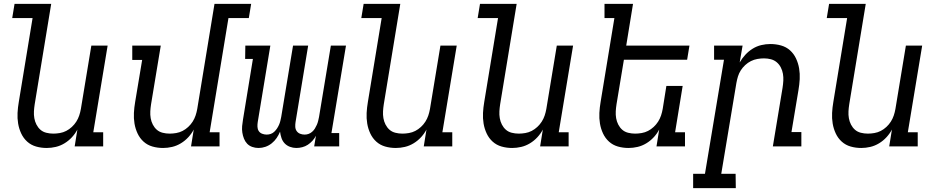

<svg xmlns="http://www.w3.org/2000/svg" viewBox="-20 -755 4840 990"><path d="M221 8Q192 8 166 0.5Q140 -7 120.5 -24.5Q101 -42 89.5 -66.5Q78 -91 73.5 -118Q69 -145 70.5 -173Q72 -201 77 -230L148 -662H43L55 -735H244L159 -218Q156 -199 155 -181Q154 -163 157 -145.5Q160 -128 168 -112.5Q176 -97 188.5 -86Q201 -75 218.5 -70.5Q236 -66 255 -66Q271 -66 288.5 -69Q306 -72 321.5 -80Q337 -88 350.5 -100.5Q364 -113 373.5 -128Q383 -143 388.5 -159.5Q394 -176 397 -193L451 -520H535L461 -73H512V0H365L379 -87Q368 -66 351 -47.5Q334 -29 312.5 -16Q291 -3 267.5 2.5Q244 8 221 8Z M821 8Q792 8 766 0.5Q740 -7 720.5 -24.5Q701 -42 689.5 -66.5Q678 -91 673.5 -118Q669 -145 670.5 -173Q672 -201 677 -230L713 -446H662V-520H809L759 -218Q756 -199 755 -181Q754 -163 757 -145.5Q760 -128 768 -112.5Q776 -97 788.5 -86Q801 -75 818.5 -70.5Q836 -66 855 -66Q871 -66 888.5 -69Q906 -72 921.5 -80Q937 -88 950.5 -100.5Q964 -113 973.5 -128Q983 -143 988.5 -159.5Q994 -176 997 -193L1086 -735H1275L1263 -662H1158L1061 -73H1112V0H965L979 -87Q968 -66 951 -47.5Q934 -29 912.5 -16Q891 -3 867.5 2.5Q844 8 821 8Z M1313 8Q1296 8 1280.5 2.5Q1265 -3 1254.5 -14Q1244 -25 1238 -40Q1232 -55 1229.5 -71.5Q1227 -88 1228.5 -105Q1230 -122 1233 -139L1284 -451H1244L1245 -520H1374L1309 -126Q1307 -114 1307.5 -101.5Q1308 -89 1314 -79.5Q1320 -70 1331.5 -65.5Q1343 -61 1355 -61Q1366 -61 1376 -64.5Q1386 -68 1394 -75.5Q1402 -83 1408 -92Q1414 -101 1418.5 -111Q1423 -121 1425.5 -131.5Q1428 -142 1430 -152L1491 -520H1569L1504 -126Q1502 -114 1502.5 -101.5Q1503 -89 1509.5 -79.5Q1516 -70 1527 -65.5Q1538 -61 1551 -61Q1561 -61 1571 -64.5Q1581 -68 1589.5 -75.5Q1598 -83 1603.5 -92Q1609 -101 1613.5 -111Q1618 -121 1620.5 -131.5Q1623 -142 1625 -152L1686 -520H1764L1689 -69H1729V0H1600L1609 -55Q1602 -41 1591 -29Q1580 -17 1567 -8.5Q1554 0 1538.5 4Q1523 8 1508 8Q1491 8 1475 2Q1459 -4 1448 -15.5Q1437 -27 1431.5 -43Q1426 -59 1424 -76Q1417 -59 1406.5 -43.5Q1396 -28 1381 -16Q1366 -4 1348.5 2Q1331 8 1313 8Z M2021 8Q1992 8 1966 0.5Q1940 -7 1920.5 -24.5Q1901 -42 1889.5 -66.5Q1878 -91 1873.5 -118Q1869 -145 1870.5 -173Q1872 -201 1877 -230L1948 -662H1843L1855 -735H2044L1959 -218Q1956 -199 1955 -181Q1954 -163 1957 -145.5Q1960 -128 1968 -112.5Q1976 -97 1988.5 -86Q2001 -75 2018.5 -70.5Q2036 -66 2055 -66Q2071 -66 2088.5 -69Q2106 -72 2121.5 -80Q2137 -88 2150.5 -100.5Q2164 -113 2173.5 -128Q2183 -143 2188.5 -159.5Q2194 -176 2197 -193L2251 -520H2335L2261 -73H2312V0H2165L2179 -87Q2168 -66 2151 -47.5Q2134 -29 2112.5 -16Q2091 -3 2067.5 2.5Q2044 8 2021 8Z M2621 8Q2592 8 2566 0.5Q2540 -7 2520.5 -24.5Q2501 -42 2489.5 -66.5Q2478 -91 2473.5 -118Q2469 -145 2470.5 -173Q2472 -201 2477 -230L2548 -662H2443L2455 -735H2644L2559 -218Q2556 -199 2555 -181Q2554 -163 2557 -145.5Q2560 -128 2568 -112.5Q2576 -97 2588.5 -86Q2601 -75 2618.5 -70.5Q2636 -66 2655 -66Q2671 -66 2688.5 -69Q2706 -72 2721.5 -80Q2737 -88 2750.5 -100.5Q2764 -113 2773.5 -128Q2783 -143 2788.5 -159.5Q2794 -176 2797 -193L2851 -520H2935L2861 -73H2912V0H2765L2779 -87Q2768 -66 2751 -47.5Q2734 -29 2712.5 -16Q2691 -3 2667.5 2.5Q2644 8 2621 8Z M3221 8Q3192 8 3166 0.5Q3140 -7 3120.5 -24.5Q3101 -42 3089.5 -66.5Q3078 -91 3073.5 -118Q3069 -145 3070.5 -173Q3072 -201 3077 -230L3148 -662H3097V-735H3244L3209 -520H3535L3523 -447H3197L3159 -218Q3156 -199 3155 -181Q3154 -163 3157 -145.5Q3160 -128 3168 -112.5Q3176 -97 3188.5 -86Q3201 -75 3218.5 -70.5Q3236 -66 3255 -66Q3271 -66 3288.5 -69Q3306 -72 3321.5 -80Q3337 -88 3350.5 -100.5Q3364 -113 3373.5 -128Q3383 -143 3388.5 -159.5Q3394 -176 3397 -193L3416 -312H3500L3461 -73H3512V0H3365L3379 -87Q3368 -66 3351 -47.5Q3334 -29 3312.5 -16Q3291 -3 3267.5 2.5Q3244 8 3221 8Z M3774 215H3554V141H3615L3713 -447H3662V-520H3809L3794 -433Q3806 -454 3823 -472.5Q3840 -491 3861 -504Q3882 -517 3905.5 -522.5Q3929 -528 3952 -528Q3981 -528 4007.5 -520.5Q4034 -513 4053.5 -495.5Q4073 -478 4084.5 -453.5Q4096 -429 4100.5 -402Q4105 -375 4103.5 -347Q4102 -319 4097 -290L4061 -74H4112V0H3965L4015 -302Q4018 -321 4019 -339Q4020 -357 4017 -374.5Q4014 -392 4006 -407.5Q3998 -423 3985 -434Q3972 -445 3955 -449.5Q3938 -454 3919 -454Q3903 -454 3885.5 -451Q3868 -448 3852 -440Q3836 -432 3822.5 -419.5Q3809 -407 3799.5 -392Q3790 -377 3785 -360.5Q3780 -344 3777 -327L3699 141H3773Z M4421 8Q4392 8 4366 0.5Q4340 -7 4320.5 -24.5Q4301 -42 4289.5 -66.5Q4278 -91 4273.5 -118Q4269 -145 4270.5 -173Q4272 -201 4277 -230L4348 -662H4243L4255 -735H4444L4359 -218Q4356 -199 4355 -181Q4354 -163 4357 -145.5Q4360 -128 4368 -112.5Q4376 -97 4388.5 -86Q4401 -75 4418.5 -70.5Q4436 -66 4455 -66Q4471 -66 4488.5 -69Q4506 -72 4521.5 -80Q4537 -88 4550.5 -100.5Q4564 -113 4573.5 -128Q4583 -143 4588.5 -159.5Q4594 -176 4597 -193L4651 -520H4735L4661 -73H4712V0H4565L4579 -87Q4568 -66 4551 -47.5Q4534 -29 4512.5 -16Q4491 -3 4467.5 2.5Q4444 8 4421 8Z"/></svg>

Font: Iosevka HT Extended
Style: Italic
Weight: 400
Width: 7
Italic angle: -9°
Monospace: yes
Designer: Belleve Invis
Foundry: Belleve Invis
Version: Version 32.3.0; ttfautohint (v1.8.4)